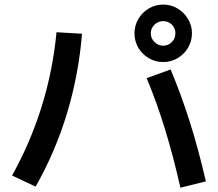

<svg xmlns="http://www.w3.org/2000/svg" viewBox="-20 -831 978 861"><path d="M637.7 -480.5 745.1 -519.5Q791.5 -409.2 830.1 -287.8Q868.7 -166.5 903.3 -17.6L789.1 10.7Q755.9 -135.3 719.2 -254.2Q682.6 -373 637.7 -480.5ZM233.4 -686.5 347.7 -679.7Q333 -496.6 280.5 -323Q228 -149.4 139.6 5.9L34.2 -43.9Q117.2 -192.9 167.2 -354.5Q217.3 -516.1 233.4 -686.5ZM583 -681.6Q583 -716.3 600.3 -745.8Q617.7 -775.4 647.2 -793Q676.8 -810.5 711.9 -810.5Q746.6 -810.5 776.1 -793Q805.7 -775.4 823.2 -745.8Q840.8 -716.3 840.8 -681.6Q840.8 -646.5 823.2 -616.9Q805.7 -587.4 776.1 -570.1Q746.6 -552.7 711.9 -552.7Q676.8 -552.7 647.2 -570.1Q617.7 -587.4 600.3 -616.9Q583 -646.5 583 -681.6ZM766.6 -681.6Q766.6 -704.6 750.7 -720.5Q734.9 -736.3 711.9 -736.3Q689 -736.3 672.6 -720.2Q656.2 -704.1 656.2 -681.6Q656.2 -659.2 672.9 -642.6Q689.5 -626 711.9 -626Q734.4 -626 750.5 -642.3Q766.6 -658.7 766.6 -681.6Z"/></svg>

Font: Pretendard JP SemiBold
Style: Regular
Weight: 600
Designer: Base glyphs from Inter by Rasmus Andersson; Hangeul glyphs from Noto Sans CJK(Source Han Sans) by Jang Soo-young and Kan
Foundry: Kil Hyung-jin
Version: Version 1.309